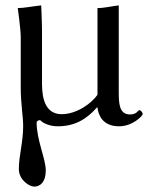

<svg xmlns="http://www.w3.org/2000/svg" viewBox="-20 -459 555 713"><path d="M340 -60H342C345 -32 361 10 422 10C474 10 510 -30 510 -35C510 -42 502 -50 498 -50C492 -50 489 -34 463 -34C422 -34 421 -75 421 -121V-439C395 -436 367 -429 342 -429V-107C319 -74 264 -35 209 -35C153 -35 136 -85 136 -147V-343C136 -375 133 -439 133 -439C103 -436 70 -429 46 -429C46 -429 57 -350 57 -322V-134C57 -76 66 -25 66 8C66 71 50 118 50 169C50 210 90 234 107 234C131 234 150 215 150 174C150 131 116 61 116 -4C116 -9 123 -13 129 -13C141 0 167 10 194 10C258 10 301 -16 340 -60Z"/></svg>

Font: Libertinus Math
Style: Regular
Weight: 400
Designer: Philipp H. Poll
Foundry: Khaled Hosny
Version: Version 6.2